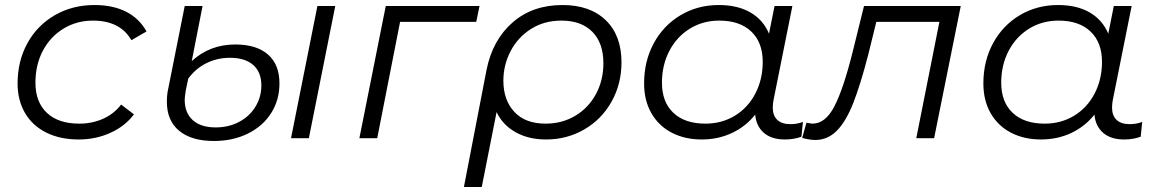

<svg xmlns="http://www.w3.org/2000/svg" viewBox="-20 -550 4609 764"><path d="M50 -218Q50 -307 89 -378Q128 -449 198 -489.5Q268 -530 356 -530Q429 -530 481.5 -503.5Q534 -477 563 -425L503 -390Q458 -468 350 -468Q285 -468 232.5 -436Q180 -404 150.5 -348Q121 -292 121 -221Q121 -144 166.5 -101Q212 -58 296 -58Q347 -58 390.5 -77.5Q434 -97 462 -134L513 -95Q478 -48 419.5 -21.5Q361 5 293 5Q219 5 164 -22.5Q109 -50 79.5 -100.5Q50 -151 50 -218Z M644 -145Q644 -173 649 -195L715 -526H786L743 -307Q815 -373 916 -373Q1001 -373 1046.5 -333Q1092 -293 1092 -218Q1092 -152 1059 -100Q1026 -48 966.5 -18.5Q907 11 831 11Q742 11 693 -29.5Q644 -70 644 -145ZM1243 -526H1314L1209 0H1138ZM1020 -210Q1020 -263 987.5 -291.5Q955 -320 895 -320Q844 -320 801 -298.5Q758 -277 729 -237L719 -189Q715 -163 715 -153Q715 -101 747 -72Q779 -43 838 -43Q890 -43 931.5 -65Q973 -87 996.5 -125.5Q1020 -164 1020 -210Z M1875 -463H1572L1481 0H1410L1515 -526H1888Z M2453 -302Q2453 -216 2413.5 -145.5Q2374 -75 2305 -35Q2236 5 2153 5Q2083 5 2031.5 -24Q1980 -53 1956 -104L1897 194H1826L1916 -272Q1940 -391 2019.5 -460.5Q2099 -530 2218 -530Q2328 -530 2390.5 -469.5Q2453 -409 2453 -302ZM2381 -298Q2381 -379 2337 -423.5Q2293 -468 2214 -468Q2145 -468 2092.5 -434.5Q2040 -401 2011.5 -346Q1983 -291 1983 -229Q1983 -152 2026.5 -105Q2070 -58 2151 -58Q2217 -58 2269.5 -89.5Q2322 -121 2351.5 -176Q2381 -231 2381 -298Z M3175 -65 3169 -6Q3139 5 3103 5Q3050 5 3019.5 -21.5Q2989 -48 2985 -94Q2948 -47 2893 -21Q2838 5 2772 5Q2705 5 2653 -22Q2601 -49 2572 -99.5Q2543 -150 2543 -218Q2543 -307 2581.5 -378Q2620 -449 2688 -489.5Q2756 -530 2840 -530Q2915 -530 2966 -500.5Q3017 -471 3040 -416L3062 -526H3133L3058 -152Q3055 -136 3055 -122Q3055 -90 3073 -73Q3091 -56 3125 -56Q3153 -56 3175 -65ZM3015 -304Q3015 -381 2969.5 -424.5Q2924 -468 2842 -468Q2777 -468 2725 -436Q2673 -404 2643.5 -347.5Q2614 -291 2614 -221Q2614 -144 2659.5 -101Q2705 -58 2787 -58Q2852 -58 2904 -89.5Q2956 -121 2985.5 -177.5Q3015 -234 3015 -304Z M3803 -526 3697 0H3626L3718 -463H3467L3435 -333Q3404 -213 3375 -139.5Q3346 -66 3309.5 -29.5Q3273 7 3224 7Q3204 7 3172 -1L3189 -62Q3207 -58 3213 -58Q3264 -58 3299.5 -125.5Q3335 -193 3372 -340L3418 -526Z M4525 -65 4519 -6Q4489 5 4453 5Q4400 5 4369.5 -21.5Q4339 -48 4335 -94Q4298 -47 4243 -21Q4188 5 4122 5Q4055 5 4003 -22Q3951 -49 3922 -99.5Q3893 -150 3893 -218Q3893 -307 3931.5 -378Q3970 -449 4038 -489.5Q4106 -530 4190 -530Q4265 -530 4316 -500.5Q4367 -471 4390 -416L4412 -526H4483L4408 -152Q4405 -136 4405 -122Q4405 -90 4423 -73Q4441 -56 4475 -56Q4503 -56 4525 -65ZM4365 -304Q4365 -381 4319.5 -424.5Q4274 -468 4192 -468Q4127 -468 4075 -436Q4023 -404 3993.5 -347.5Q3964 -291 3964 -221Q3964 -144 4009.5 -101Q4055 -58 4137 -58Q4202 -58 4254 -89.5Q4306 -121 4335.5 -177.5Q4365 -234 4365 -304Z"/></svg>

Font: Montserrat Alternates
Style: Italic
Weight: 400
Italic angle: -11.3°
Designer: Julieta Ulanovsky
Foundry: Julieta Ulanovsky
Version: Version 7.200